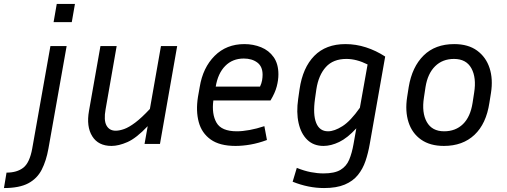

<svg xmlns="http://www.w3.org/2000/svg" viewBox="-123 -728 2563 971"><path d="M240 -616H148L164 -708H256ZM-103 223 -90 145Q-37 145 -5 120Q27 95 40 23L132 -495H214L122 23Q111 85 88 130Q65 175 20 199Q-25 223 -103 223Z M608 0 624 -90Q566 -29 521.5 -9.5Q477 10 441 10Q374 10 343.5 -39Q313 -88 327 -167L385 -495H467L411 -175Q401 -120 415.5 -93.5Q430 -67 462 -67Q481 -67 505 -75.5Q529 -84 561 -108Q593 -132 635 -177L691 -495H773L686 0Z M1227 -20Q1184 -4 1144 3Q1104 10 1068 10Q988 10 942.5 -22.5Q897 -55 882 -111Q867 -167 878 -237L887 -288Q903 -386 962.5 -445.5Q1022 -505 1113 -505Q1158 -505 1197.5 -489Q1237 -473 1261 -439Q1285 -405 1285 -352Q1285 -323 1276.5 -290.5Q1268 -258 1245 -220H956Q947 -151 972 -107.5Q997 -64 1075 -64Q1103 -64 1139 -70.5Q1175 -77 1214 -90ZM1110 -432Q1053 -432 1016 -394.5Q979 -357 968 -290H1192Q1200 -307 1202.5 -322Q1205 -337 1205 -350Q1205 -392 1178 -412Q1151 -432 1110 -432Z M1747 0Q1739 46 1725.5 86Q1712 126 1687 157Q1662 188 1620.5 205.5Q1579 223 1516 223Q1476 223 1436.5 215Q1397 207 1357 191L1378 121Q1415 136 1448.5 142.5Q1482 149 1513 149Q1569 149 1599 131Q1629 113 1643 79.5Q1657 46 1665 0L1679 -79Q1634 -30 1592.5 -10Q1551 10 1513 10Q1463 10 1431 -21Q1399 -52 1387 -106Q1375 -160 1385 -228L1392 -277Q1408 -386 1466.5 -445.5Q1525 -505 1624 -505Q1677 -505 1728 -488.5Q1779 -472 1825 -442ZM1470 -228Q1459 -149 1476 -106.5Q1493 -64 1536 -64Q1568 -64 1609 -90Q1650 -116 1697 -183L1736 -402Q1680 -430 1629 -430Q1562 -430 1525 -389Q1488 -348 1477 -277Z M2360 -258 2352 -208Q2336 -102 2276.5 -46Q2217 10 2122 10Q2052 10 2006.5 -22Q1961 -54 1943 -110Q1925 -166 1936 -237L1944 -288Q1961 -390 2019.5 -447.5Q2078 -505 2174 -505Q2245 -505 2290 -472Q2335 -439 2353 -383.5Q2371 -328 2360 -258ZM2275 -260Q2287 -335 2261 -382.5Q2235 -430 2173 -430Q2115 -430 2077.5 -393Q2040 -356 2029 -288L2021 -235Q2009 -158 2035.5 -111Q2062 -64 2123 -64Q2181 -64 2218.5 -100.5Q2256 -137 2267 -208Z"/></svg>

Font: Inria Sans
Style: Italic
Weight: 400
Italic angle: -10°
Designer: Black Foundry Team
Foundry: Black Foundry
Version: Version 1.2; ttfautohint (v1.8.3)